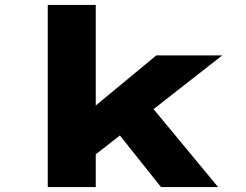

<svg xmlns="http://www.w3.org/2000/svg" viewBox="-20 -760 1001 780"><path d="M360 -126 273 -252 615 -535H883ZM174 0V-740H369V0ZM634 0 396 -299 534 -401 866 0Z"/></svg>

Font: Lexend Tera Black
Style: Regular
Weight: 900
Version: Version 1.007